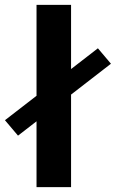

<svg xmlns="http://www.w3.org/2000/svg" viewBox="-59 -770 476 790"><path d="M15.1 -211.9 -38.6 -275.4 343.8 -571.3 397.5 -507.8ZM233.4 0H91.3V-750H233.4Z"/></svg>

Font: Heebo
Style: Bold
Weight: 700
Designer: Oded Ezer
Foundry: Ezer Type House
Version: Version 3.100